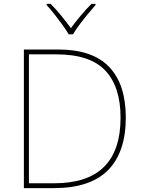

<svg xmlns="http://www.w3.org/2000/svg" viewBox="-20 -969 732 989"><path d="M628 -364Q628 -185 536.5 -92.5Q445 0 257 0H103V-714H280Q457 -714 542.5 -624Q628 -534 628 -364ZM601 -363Q601 -522 522.5 -605.5Q444 -689 270 -689H129V-25H260Q601 -25 601 -363ZM334 -792Q322 -813 302 -840.5Q282 -868 260.5 -895.5Q239 -923 220 -943V-949H241Q269 -921 296.5 -887Q324 -853 345 -824Q366 -853 394.5 -887Q423 -921 451 -949H472V-943Q454 -923 431.5 -895.5Q409 -868 388.5 -840.5Q368 -813 356 -792Z"/></svg>

Font: Noto Sans Thin
Style: Regular
Weight: 100
Designer: Monotype Design Team
Foundry: Monotype Imaging Inc.
Version: Version 2.007